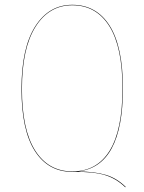

<svg xmlns="http://www.w3.org/2000/svg" viewBox="-20 -710 604 803"><path d="M307.1 6.8Q377.4 7.8 423.1 21.5Q468.8 35.2 505.9 71.8L503.9 73.2Q466.3 36.6 418.7 22.2Q371.1 7.8 288.1 8.8H282.2Q181.6 8.8 125.7 -78.6Q69.8 -166 69.8 -337.9Q69.8 -509.3 127.2 -599.6Q184.6 -689.9 282.2 -689.9Q383.3 -689.9 438.7 -602.3Q494.1 -514.6 494.1 -339.8Q494.1 -13.7 307.1 6.8ZM71.8 -337.9Q71.8 -167.5 127.2 -80.3Q182.6 6.8 282.2 6.8Q385.3 6.8 438.7 -79.8Q492.2 -166.5 492.2 -339.8Q492.2 -513.2 437.3 -600.6Q382.3 -688 282.2 -688Q185.1 -688 128.4 -597.9Q71.8 -507.8 71.8 -337.9Z"/></svg>

Font: Fira Sans Compressed Two
Style: Regular
Weight: 100
Width: 1
Designer: Carrois Corporate & Edenspiekermann AG
Foundry: Carrois Corporate GbR & Edenspiekermann AG
Version: Version 4.203;PS 004.203;hotconv 1.0.88;makeotf.lib2.5.64775